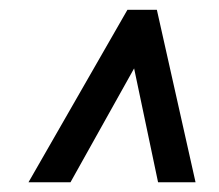

<svg xmlns="http://www.w3.org/2000/svg" viewBox="-20 -731 450 395"><path d="M255.9 -590.3 125 -356H38.6L242.2 -710.9H302.7L382.3 -356H305.2Z"/></svg>

Font: TypoPRO Roboto
Style: Italic
Weight: 400
Italic angle: -12°
Designer: Google
Version: Version 2.136; 2016